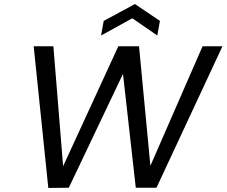

<svg xmlns="http://www.w3.org/2000/svg" viewBox="-20 -925 1116 946"><path d="M632 -835 478 -750 491 -822 645 -905 768 -822 755 -750ZM1076 -697 751 0H649L586 -561L319 0L218 1L146 -697H243L291 -106L563 -697H665L721 -108L978 -697Z"/></svg>

Font: Fz Poppins
Style: Italic
Weight: 400
Italic angle: -10°
Designer: Ninad Kale (Devanagari), Jonny Pinhorn (Latin)
Foundry: Indian Type Foundry
Version: Vit hóa bi Vntype.Com & FontZin.Com